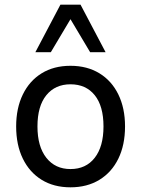

<svg xmlns="http://www.w3.org/2000/svg" viewBox="-20 -791 602 820"><path d="M281 9Q210 9 158 -23Q106 -55 77.5 -113.5Q49 -172 49 -251Q49 -329 77.5 -387.5Q106 -446 158 -478Q210 -510 281 -510Q352 -510 404.5 -478Q457 -446 485.5 -387.5Q514 -329 514 -251Q514 -172 485.5 -113.5Q457 -55 404.5 -23Q352 9 281 9ZM281 -69Q347 -69 384.5 -117Q422 -165 422 -251Q422 -338 384.5 -384.5Q347 -431 281 -431Q216 -431 178 -384.5Q140 -338 140 -251Q140 -165 178 -117Q216 -69 281 -69ZM131 -568 238 -771H324L431 -568H365L281 -709L197 -568Z"/></svg>

Font: Nunitoga
Style: Medium
Weight: 500
Designer: Vernon Adams
Foundry: Vernon Adams
Version: Version 1.0